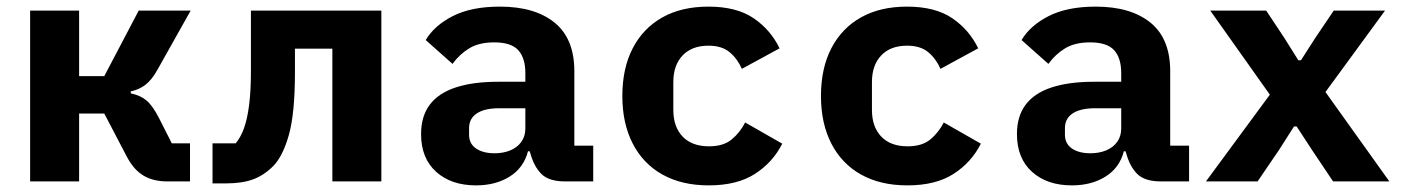

<svg xmlns="http://www.w3.org/2000/svg" viewBox="-20 -548 4240 580"><path d="M71 -516H219V-318H295L399 -516H556L456 -338Q439 -307 419.5 -292Q400 -277 375 -272V-266Q404 -260 422.5 -244.5Q441 -229 460 -192L499 -115H554V0H485Q443 0 413.5 -17.5Q384 -35 363 -75L295 -205H219V0H71Z M622 -115H692Q707 -133 717 -160.5Q727 -188 732.5 -230.5Q738 -273 738 -335V-516H1132V0H984V-401H871V-331Q871 -205 852.5 -140Q834 -75 805 -46Q777 -18 744 -6Q711 6 663 6H622Z M1687 0Q1638 0 1615.5 -22.5Q1593 -45 1582 -85L1580 -91H1575Q1562 -41 1519.5 -14.5Q1477 12 1418 12Q1343 12 1297.5 -29Q1252 -70 1252 -143Q1252 -197 1278.5 -232Q1305 -267 1357 -284Q1409 -301 1484 -301H1567V-327Q1567 -373 1545.5 -396.5Q1524 -420 1473 -420Q1427 -420 1397.5 -402Q1368 -384 1347 -355L1266 -427Q1292 -471 1348 -499.5Q1404 -528 1490 -528Q1596 -528 1655.5 -479.5Q1715 -431 1715 -333V-108H1772V0ZM1474 -85Q1500 -85 1521 -93.5Q1542 -102 1554.5 -119Q1567 -136 1567 -160V-221H1488Q1444 -221 1420.5 -205.5Q1397 -190 1397 -161V-141Q1397 -114 1418 -99.5Q1439 -85 1474 -85Z M2121 12Q2040 12 1981.5 -20.5Q1923 -53 1891.5 -114Q1860 -175 1860 -258Q1860 -342 1891.5 -402.5Q1923 -463 1981 -495.5Q2039 -528 2120 -528Q2205 -528 2256.5 -493Q2308 -458 2335 -402L2221 -340Q2208 -370 2184.5 -390Q2161 -410 2120 -410Q2070 -410 2042 -380.5Q2014 -351 2014 -300V-216Q2014 -165 2042 -135.5Q2070 -106 2122 -106Q2165 -106 2190 -126.5Q2215 -147 2231 -178L2343 -114Q2315 -58 2261 -23Q2207 12 2121 12Z M2721 12Q2640 12 2581.5 -20.5Q2523 -53 2491.5 -114Q2460 -175 2460 -258Q2460 -342 2491.5 -402.5Q2523 -463 2581 -495.5Q2639 -528 2720 -528Q2805 -528 2856.5 -493Q2908 -458 2935 -402L2821 -340Q2808 -370 2784.5 -390Q2761 -410 2720 -410Q2670 -410 2642 -380.5Q2614 -351 2614 -300V-216Q2614 -165 2642 -135.5Q2670 -106 2722 -106Q2765 -106 2790 -126.5Q2815 -147 2831 -178L2943 -114Q2915 -58 2861 -23Q2807 12 2721 12Z M3487 0Q3438 0 3415.5 -22.5Q3393 -45 3382 -85L3380 -91H3375Q3362 -41 3319.5 -14.5Q3277 12 3218 12Q3143 12 3097.5 -29Q3052 -70 3052 -143Q3052 -197 3078.5 -232Q3105 -267 3157 -284Q3209 -301 3284 -301H3367V-327Q3367 -373 3345.5 -396.5Q3324 -420 3273 -420Q3227 -420 3197.5 -402Q3168 -384 3147 -355L3066 -427Q3092 -471 3148 -499.5Q3204 -528 3290 -528Q3396 -528 3455.5 -479.5Q3515 -431 3515 -333V-108H3572V0ZM3274 -85Q3300 -85 3321 -93.5Q3342 -102 3354.5 -119Q3367 -136 3367 -160V-221H3288Q3244 -221 3220.5 -205.5Q3197 -190 3197 -161V-141Q3197 -114 3218 -99.5Q3239 -85 3274 -85Z M3623 0 3816 -262 3636 -516H3805L3860 -433L3902 -366H3910L3953 -433L4009 -516H4164L3984 -270L4177 0H4007L3942 -97L3897 -166H3889L3845 -97L3779 0Z"/></svg>

Font: Lilex
Style: Regular
Weight: 400
Monospace: yes
Designer: Mike Abbink, Paul van der Laan, Pieter van Rosmalen, Mikhael Khrustik
Foundry: Mikhael Khrustik
Version: Version 2.510